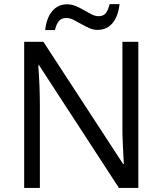

<svg xmlns="http://www.w3.org/2000/svg" viewBox="-20 -918 794 938"><path d="M655.8 0H561L170.9 -599.1H167Q174.8 -493.7 174.8 -405.8V0H98.1V-713.9H191.9L581.1 -117.2H585Q584 -130.4 580.6 -201.9Q577.1 -273.4 578.1 -304.2V-713.9H655.8ZM456.5 -772Q435.5 -772 415.5 -781Q395.5 -790 376.2 -801Q356.9 -812 339.1 -821Q321.3 -830.1 304.7 -830.1Q280.3 -830.1 267.8 -815.4Q255.4 -800.8 248.5 -771H200.7Q207 -830.1 235.1 -863.5Q263.2 -897 307.6 -897Q330.1 -897 351.1 -887.9Q372.1 -878.9 391.1 -867.9Q410.2 -856.9 427.7 -847.9Q445.3 -838.9 460.9 -838.9Q484.9 -838.9 496.6 -853.3Q508.3 -867.7 515.6 -897.9H564Q557.6 -838.9 530 -805.4Q502.4 -772 456.5 -772Z"/></svg>

Font: Open Sans Y to K
Style: Regular
Weight: 400
Version: Version 1.10